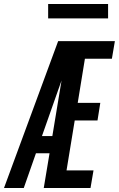

<svg xmlns="http://www.w3.org/2000/svg" viewBox="-50 -941 595 961"><path d="M-30 0 241 -735H525L510 -647H375L339 -426H452L438 -338H324L283 -88H418L403 0H169L198 -174H130L69 0ZM160 -260H212L258 -538Q254 -526 249.5 -514Q245 -502 241 -490ZM491 -849H191V-921H491Z"/></svg>

Font: Iosevka SS04 Semibold
Style: Italic
Weight: 600
Italic angle: -9°
Monospace: yes
Designer: Belleve Invis
Foundry: Belleve Invis
Version: Version 19.0.0; ttfautohint (v1.8.4)